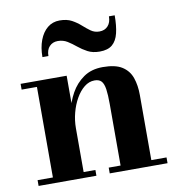

<svg xmlns="http://www.w3.org/2000/svg" viewBox="-80 -780 792 852"><g transform="rotate(-10 316.0 -353.5)"><path d="M233 -460V-26H286V0H25.5V-26H94.5V-434H25.5V-460ZM538 -319.5V-26H606.5V0H346V-26H399.5V-303Q399.5 -345 395.8 -370.2Q392 -395.5 381.8 -406.8Q371.5 -418 351 -418Q326 -418 304.5 -400.8Q283 -383.5 267 -355.2Q251 -327 242 -292.8Q233 -258.5 233 -223.5L213 -223Q213 -258 222.5 -300.5Q232 -343 253.2 -381.5Q274.5 -420 310 -445Q345.5 -470 397 -470Q454 -470 484.2 -450.5Q514.5 -431 526.2 -397Q538 -363 538 -319.5ZM396.5 -540Q365 -540 342.5 -552Q320 -564 301.2 -579.5Q282.5 -595 263.5 -606.8Q244.5 -618.5 220.5 -618.5Q197.5 -618.5 183 -603.2Q168.5 -588 168.5 -560H141.5Q141.5 -602.5 154 -635.8Q166.5 -669 189.5 -688Q212.5 -707 244.5 -707Q277 -707 299 -695Q321 -683 338.2 -667.5Q355.5 -652 372.2 -640Q389 -628 410.5 -628Q435 -628 449.2 -643.8Q463.5 -659.5 463.5 -687H489.5Q489.5 -640 481.5 -607Q473.5 -574 453.5 -557Q433.5 -540 396.5 -540Z"/></g></svg>

Font: Bodoni Moda 9pt
Style: Bold
Weight: 700
Designer: Owen Earl
Foundry: indestructible type
Version: Version 2.005